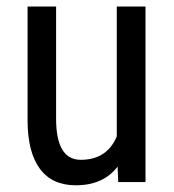

<svg xmlns="http://www.w3.org/2000/svg" viewBox="-20 -548 523 578"><path d="M334 -46.4 335.9 0H418V-528.3H331.5V-137.2C311.7 -90.3 275.6 -66.9 223.1 -66.9C173.7 -66.9 148.9 -108.1 148.9 -190.4V-528.3H63V-184.1C63.3 -120.9 75.7 -72.8 100.1 -39.8C124.5 -6.8 160.6 9.8 208.5 9.8C263.5 9.8 305.3 -9 334 -46.4Z"/></svg>

Font: Roboto Condensed
Style: Regular
Weight: 400
Designer: Google
Version: Version 2.134; 2016